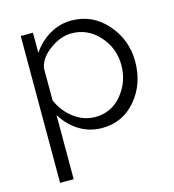

<svg xmlns="http://www.w3.org/2000/svg" viewBox="-110 -622 839 927"><g transform="rotate(-15 309.5 -158.5)"><path d="M342 10Q279 10 227.5 -22Q176 -54 144 -108V213H76V-521H137V-420Q170 -470 221 -500Q272 -530 331 -530Q436 -530 507 -449Q578 -368 578 -260Q578 -147 511.5 -68.5Q445 10 342 10ZM323 -50Q405 -50 457 -113.5Q509 -177 509 -260Q509 -345 452.5 -407.5Q396 -470 315 -470Q261 -470 206.5 -430.5Q152 -391 144 -341V-181Q169 -123 217.5 -86.5Q266 -50 323 -50Z"/></g></svg>

Font: Raleway
Style: Regular
Weight: 400
Designer: Matt McInerney, Pablo Impallari, Rodrigo Fuenzalida
Foundry: Matt McInerney, Pablo Impallari, Rodrigo Fuenzalida
Version: Version 1.000;PS 001.001;hotconv 1.0.56; ttfautohint (v1.5)